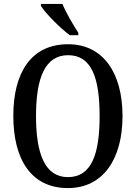

<svg xmlns="http://www.w3.org/2000/svg" viewBox="-20 -951 694 981"><path d="M337 -771H380V-784C355 -822 317 -886 299 -931H189V-921C210 -886 287 -807 337 -771ZM327 10C506 10 606 -137 606 -358C606 -580 506 -725 328 -725C139 -725 48 -580 48 -359C48 -137 139 10 327 10ZM327 -46C211 -46 164 -162 164 -358C164 -555 211 -669 328 -669C447 -669 489 -555 489 -358C489 -162 447 -46 327 -46Z"/></svg>

Font: Noto Serif Myanmar Condensed Medium
Style: Regular
Weight: 500
Width: 3
Designer: Ben Mitchell and the Monotype Design Team
Foundry: Monotype Imaging Inc.
Version: Version 2.106